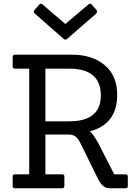

<svg xmlns="http://www.w3.org/2000/svg" viewBox="-20 -1012 755 1032"><path d="M342 -804Q337 -799 331.5 -799Q326 -799 322 -803L167 -939Q158 -947 165 -958L190 -986Q194 -992 199 -992Q204 -992 209 -988L331 -883L455 -988Q460 -992 465 -992Q470 -992 474 -986L499 -958Q505 -949 497 -939ZM655 0H568Q532 0 508 -48L414 -239Q402 -264 388.5 -276Q375 -288 351 -289H224V-75H314Q326 -75 326 -63V-12Q326 0 314 0H61Q48 0 48 -12V-63Q48 -75 61 -75H137V-643H61Q48 -643 48 -655V-706Q48 -718 61 -718H369Q476 -718 543 -661.5Q610 -605 610 -502Q610 -345 463 -306Q482 -291 510 -239L594 -75H655Q667 -75 667 -63V-12Q667 0 655 0ZM224 -360H352Q522 -360 522 -499Q522 -643 352 -643H224Z"/></svg>

Font: Sanchez
Style: Regular
Weight: 400
Designer: Daniel Hernández
Foundry: LatinoType
Version: Version 1.001